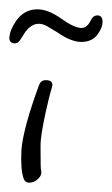

<svg xmlns="http://www.w3.org/2000/svg" viewBox="-22 -408 240 412"><path d="M41 -16Q32 -16 29 -24Q25 -35 24 -51Q23 -67 24 -87Q26 -110 35.5 -145Q45 -180 62 -226Q66 -236 76 -236Q95 -236 89 -219Q85 -206 82 -193Q79 -180 76 -167Q71 -144 68 -126Q65 -108 65 -94Q65 -45 66 -43Q69 -33 60 -24.5Q51 -16 41 -16ZM10 -315Q-2 -315 -2 -327Q-2 -329 -1 -334Q0 -339 2 -344Q21 -388 58 -388Q81 -388 108 -369Q137 -348 153 -348Q158 -348 162.5 -351Q167 -354 171 -361Q177 -375 187 -375Q198 -375 198 -361Q198 -348 186.5 -333Q175 -318 152 -318Q142 -318 129 -323Q116 -328 102 -338Q89 -346 79.5 -351.5Q70 -357 61 -357Q44 -357 30 -336Q24 -326 20 -320.5Q16 -315 10 -315Z"/></svg>

Font: Square Peg
Style: Regular
Weight: 400
Designer: Robert E. Leuschke
Foundry: Robert E. Leuschke
Version: Version 1.010; ttfautohint (v1.8.4.7-5d5b)